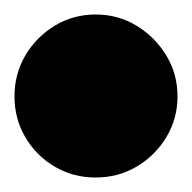

<svg xmlns="http://www.w3.org/2000/svg" viewBox="-82 -1013 265 265"><path d="M-62 -880Q-62 -849 -47 -823.5Q-32 -798 -6.5 -783Q19 -768 50 -768Q81 -768 106.5 -783Q132 -798 147.5 -823.5Q163 -849 163 -880Q163 -911 147.5 -936.5Q132 -962 106.5 -977.5Q81 -993 50 -993Q19 -993 -6.5 -977.5Q-32 -962 -47 -936.5Q-62 -911 -62 -880Z"/></svg>

Font: Linefont Black
Style: Regular
Weight: 900
Monospace: yes
Version: Version 3.002;gftools[0.9.33]